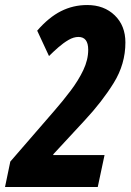

<svg xmlns="http://www.w3.org/2000/svg" viewBox="-49 -744 521 764"><path d="M-29 0 -8 -101 167 -303Q201 -342 232 -383Q263 -424 282.5 -465Q302 -506 302 -546Q302 -597 263 -597Q244 -597 223.5 -585Q203 -573 183 -555.5Q163 -538 146 -521L99 -622Q145 -675 193.5 -699.5Q242 -724 298 -724Q365 -724 407.5 -683Q450 -642 450 -575Q450 -489 403.5 -414Q357 -339 288 -265L163 -130V-127H367L340 0Z"/></svg>

Font: Noto Sans ExtraCondensed ExtraBold
Style: Italic
Weight: 800
Width: 2
Italic angle: -12°
Designer: Monotype Design Team
Foundry: Monotype Imaging Inc.
Version: Version 2.013; ttfautohint (v1.8.4.7-5d5b)